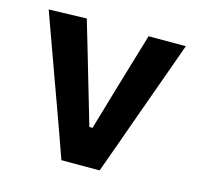

<svg xmlns="http://www.w3.org/2000/svg" viewBox="-80 -587 694 672"><g transform="rotate(15 266.5 -251.0)"><path d="M197.5 0Q181 -47 163.8 -94.8Q146.5 -142.5 130 -188.5L98 -276.5Q78 -331.5 58 -387.2Q38 -443 18 -498L155 -502Q171.5 -446 187.8 -390.8Q204 -335.5 220.5 -279L262 -137.5H273.5L315 -279.5Q332 -337 348.2 -391.2Q364.5 -445.5 380 -498H515Q495.5 -443 475.2 -387Q455 -331 435 -275.5L403 -186.5Q386.5 -139.5 369.8 -93.5Q353 -47.5 336 0Z"/></g></svg>

Font: Commissioner Thin SemiBold
Style: Regular
Weight: 600
Version: Version 1.000